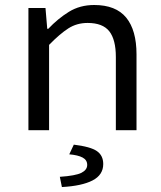

<svg xmlns="http://www.w3.org/2000/svg" viewBox="-20 -518 640 764"><path d="M93.1 0V-486.1H161L168 -403.3H172Q210.2 -443.7 254 -470.9Q297.9 -498.1 354.8 -498.1Q440.9 -498.1 482.1 -448Q523.2 -397.8 523.2 -301.7V0H441V-291.1Q441 -360.2 414.9 -393.5Q388.8 -426.7 328.6 -426.7Q285.7 -426.7 251.9 -405Q218.1 -383.3 175.3 -339.4V0ZM226.3 226.3 218.1 185.6Q280.8 181.3 303.9 169.7Q327 158 327 138.2Q327 118.6 308.7 108.9Q290.5 99.1 255.6 96.1L273.7 57.6Q339.5 65.5 365.2 83Q390.8 100.5 390.8 134.7Q390.8 178 348.3 200Q305.7 222 226.3 226.3Z"/></svg>

Font: Source Code Pro ExtraLight
Style: Regular
Weight: 200
Monospace: yes
Designer: Paul D. Hunt, Teo Tuominen
Foundry: Adobe
Version: Version 1.026;hotconv 1.1.0;makeotfexe 2.6.0